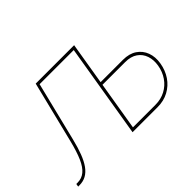

<svg xmlns="http://www.w3.org/2000/svg" viewBox="-123 -1043 1358 1358"><g transform="rotate(-45 556.0 -364.0)"><path d="M13.7 0 17.6 -22.5H29.8Q71.8 -22.5 102.5 -47.6Q133.3 -72.8 157 -126.2Q180.7 -179.7 201.7 -264.2L316.4 -727.5H689.9L686 -705.1H333L223.6 -262.2Q207.5 -196.3 188.7 -147Q169.9 -97.7 146.5 -64.9Q123 -32.2 93.5 -16.1Q64 0 25.9 0ZM638.2 -410.2H871.6Q934.1 -410.2 975.1 -382.6Q1016.1 -355 1033.2 -308.6Q1050.3 -262.2 1041 -205.6Q1031.2 -145.5 999.8 -99.1Q968.3 -52.7 919.2 -26.4Q870.1 0 807.6 0H557.6L678.2 -727.5H700.7L584 -22.5H807.6Q864.3 -22.5 908.4 -45.9Q952.6 -69.3 981.2 -110.8Q1009.8 -152.3 1018.6 -205.6Q1026.9 -255.9 1012.9 -297.1Q999 -338.4 963.6 -363Q928.2 -387.7 871.6 -387.7H634.3Z"/></g></svg>

Font: Inter 16pt Thin
Style: Italic
Weight: 250
Italic angle: -9.3988°
Version: Version 4.001;git-66647c0bb